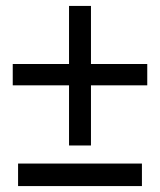

<svg xmlns="http://www.w3.org/2000/svg" viewBox="-20 -647 540 648"><path d="M213 -431V-627H287V-431H477V-359H287V-156H213V-359H23V-431ZM459 -95V-19H41V-95Z"/></svg>

Font: D2Coding
Style: Regular
Weight: 400
Monospace: yes
Designer: Yong-Rak Park; Jeong-Hwan Yoon; Sang-Min Lee;
Foundry: NHN Corporation
Version: Version 1.3.2; Build 20180524